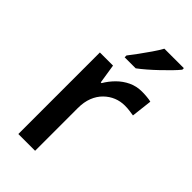

<svg xmlns="http://www.w3.org/2000/svg" viewBox="-237 -833 899 899"><g transform="rotate(45 213.0 -383.0)"><path d="M350 -550Q365 -550 382.5 -548.5Q400 -547 411 -544L399 -441Q387 -443 371.5 -445Q356 -447 340 -447Q311 -447 285 -436.5Q259 -426 237.5 -405Q216 -384 204 -353.5Q192 -323 192 -283V0H81V-540H168L183 -444H188Q205 -473 229 -497Q253 -521 283.5 -535.5Q314 -550 350 -550ZM411 -756Q400 -742 380.5 -722Q361 -702 338.5 -680.5Q316 -659 293.5 -639.5Q271 -620 252 -606H179V-618Q194 -637 213 -663Q232 -689 251 -716.5Q270 -744 282 -766H411Z"/></g></svg>

Font: Noto Sans Oriya Medium
Style: Regular
Weight: 500
Version: Version 2.003